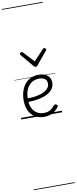

<svg xmlns="http://www.w3.org/2000/svg" viewBox="-221 -1469 968 2428"><g transform="rotate(-10 263.0 -255.0)"><path d="M293 18Q219 18 169.5 -15Q120 -48 95.5 -104Q71 -160 71 -229Q71 -294 88 -347.5Q105 -401 136.5 -439.5Q168 -478 212 -498.5Q256 -519 311 -519Q365 -519 399 -502Q433 -485 450 -456.5Q467 -428 467 -393Q467 -355 450 -324.5Q433 -294 402 -271.5Q371 -249 328 -234Q285 -219 232 -211Q179 -203 120 -203V-249Q165 -248 207.5 -253.5Q250 -259 287 -269.5Q324 -280 352 -297Q380 -314 395.5 -337Q411 -360 411 -390Q411 -430 383.5 -450Q356 -470 307 -470Q272 -470 239.5 -456Q207 -442 181.5 -413.5Q156 -385 141 -342Q126 -299 126 -240Q126 -168 149 -122Q172 -76 210.5 -53.5Q249 -31 296 -31Q335 -31 360.5 -42Q386 -53 404.5 -70Q423 -87 439 -106Q448 -114 455.5 -113.5Q463 -113 472 -107Q480 -101 483 -93Q486 -85 479 -77Q463 -53 436.5 -31Q410 -9 374 4.5Q338 18 293 18ZM440 -839Q448 -839 456 -832Q464 -825 464 -816Q464 -814 463 -810.5Q462 -807 458 -804L321 -638Q316 -632 310.5 -628.5Q305 -625 295 -625Q286 -625 281 -628.5Q276 -632 271 -638L132 -804Q130 -807 128.5 -810.5Q127 -814 127 -816Q127 -825 135 -832Q143 -839 151 -839Q155 -839 159 -837Q163 -835 167 -831L295 -694L424 -831Q428 -835 431.5 -837Q435 -839 440 -839ZM0 898H526V908H0ZM0 -20H526V0H0ZM0 -505H526V-500H0ZM0 -1418H526V-1408H0Z"/></g></svg>

Font: Playwrite FR Trad Guides
Style: Regular
Weight: 400
Designer: Veronika Burian, José Scaglione
Foundry: TypeTogether
Version: Version 1.003